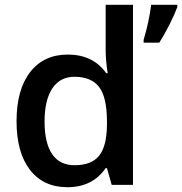

<svg xmlns="http://www.w3.org/2000/svg" viewBox="-20 -780 768 810"><path d="M264.2 9.8Q163.1 9.8 106.4 -63.5Q49.8 -136.7 49.8 -269Q49.8 -401.9 107.2 -475.8Q164.6 -549.8 266.1 -549.8Q372.6 -549.8 428.2 -471.2H434.1Q425.8 -529.3 425.8 -563V-759.8H541V0H451.2L431.2 -70.8H425.8Q370.6 9.8 264.2 9.8ZM294.9 -83Q365.7 -83 397.9 -122.8Q430.2 -162.6 431.2 -252V-268.1Q431.2 -370.1 397.9 -413.1Q364.7 -456.1 293.9 -456.1Q233.4 -456.1 200.7 -407Q168 -357.9 168 -267.1Q168 -177.2 199.7 -130.1Q231.4 -83 294.9 -83ZM585.9 -611.8Q608.9 -689 617.7 -759.8H728V-750Q716.8 -719.7 694.8 -676Q672.9 -632.3 651.9 -600.1H585.9Z"/></svg>

Font: f0_1792           
Style: Regular
Weight: 600
Foundry: Ascender Corporation
Version: Version 1.10